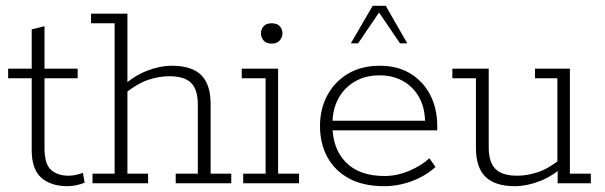

<svg xmlns="http://www.w3.org/2000/svg" viewBox="-20 -630 2079 660"><path d="M212 10Q155 10 122 -19Q89 -48 89 -114V-361H8V-394H89V-529L133 -540V-394H247V-361H133V-121Q133 -66 155.5 -46Q178 -26 216 -26Q228 -26 241.5 -29Q255 -32 265 -36L271 -2Q259 3 243.5 6.5Q228 10 212 10Z M298 0V-33H374V-550H293V-583H418V-340L404 -336Q442 -370 486 -387Q530 -404 570 -404Q639 -404 671.5 -372Q704 -340 704 -273V-33H775V0H584V-33H660V-271Q660 -322 637 -345Q614 -368 562 -368Q526 -368 488 -355Q450 -342 403 -304L418 -329V-33H489V0Z M816 0V-33H893V-361H811V-394H936V-33H1008V0ZM914 -480Q895 -480 886 -491Q877 -502 877 -515Q877 -529 886 -539.5Q895 -550 914 -550Q933 -550 942 -539.5Q951 -529 951 -515Q951 -502 941.5 -491Q932 -480 914 -480Z M1301 10Q1228 10 1179 -17Q1130 -44 1105 -90.5Q1080 -137 1080 -197Q1080 -256 1105.5 -303Q1131 -350 1177 -377Q1223 -404 1285 -404Q1347 -404 1391 -377Q1435 -350 1459 -303.5Q1483 -257 1483 -196V-182H1111V-215H1441Q1440 -261 1420.5 -296Q1401 -331 1366 -351Q1331 -371 1285 -371Q1235 -371 1198.5 -349Q1162 -327 1142.5 -290Q1123 -253 1123 -206V-197Q1123 -119 1169 -72Q1215 -25 1302 -25Q1344 -25 1386 -42.5Q1428 -60 1456 -86L1477 -56Q1443 -25 1396 -7.5Q1349 10 1301 10ZM1186 -481 1261 -610H1306L1380 -481H1355L1283 -587L1211 -481Z M1750 10Q1682 10 1649 -22Q1616 -54 1616 -122V-361H1535V-394H1660V-123Q1660 -73 1683 -49.5Q1706 -26 1758 -26Q1794 -26 1832.5 -39.5Q1871 -53 1916 -91L1896 -67V-361H1819V-394H1939V-33H2011V0H1897V-54L1916 -58Q1879 -24 1834.5 -7Q1790 10 1750 10Z"/></svg>

Font: Rokkitt ExtraLight
Style: Regular
Weight: 250
Version: Version 3.103